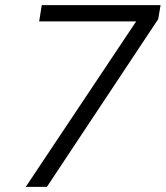

<svg xmlns="http://www.w3.org/2000/svg" viewBox="-20 -725 643 745"><path d="M80 0 535 -682 539 -642H132L142 -705H603L594 -651L162 0Z"/></svg>

Font: Nunito Sans 7pt Light
Style: Italic
Weight: 300
Italic angle: -9°
Designer: Vernon Adams
Foundry: Vernon Adams
Version: Version 3.101;gftools[0.9.27]